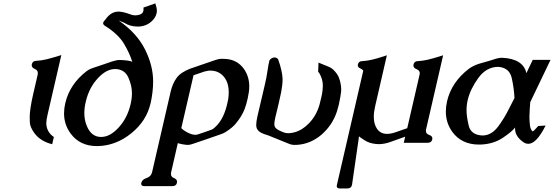

<svg xmlns="http://www.w3.org/2000/svg" viewBox="-20 -812 3188 1105"><path d="M253.4 -150.4Q246.6 -121.6 246.6 -104.5V-97.2Q250 -50.8 290 -23.4L280.3 18.1Q211.9 1 177.2 -46.9Q152.8 -81.1 151.9 -106.4Q150.9 -131.8 150.9 -136.7Q150.9 -183.1 170.9 -270L196.8 -382.3Q197.8 -387.2 197.8 -391.6Q197.8 -408.2 180.2 -415.3Q162.6 -422.4 162.6 -436.5Q162.6 -439 163.1 -441.9Q167.5 -461.9 189 -461.9Q218.8 -463.4 250.2 -471.2Q281.7 -479 333 -495.1Z M647.5 -414.6H642.1Q593.3 -414.6 545.9 -364.7Q492.7 -309.1 473.6 -226.6L473.1 -224.6Q465.3 -190.9 465.3 -161.1Q465.3 -119.1 481 -84Q505.9 -26.4 557.1 -23.9H563Q611.3 -23.9 658.7 -73.7Q711.9 -128.9 731.4 -211.4Q739.3 -244.6 739.3 -273.4Q739.3 -274.9 739.3 -276.9Q739.3 -318.8 719 -365.2Q698.7 -411.6 647.5 -414.6ZM667 -745.1Q695.8 -742.7 729.5 -729.5Q744.1 -723.6 758.8 -723.6Q770.5 -723.6 782.7 -727.5Q801.8 -732.9 805.2 -749.5Q806.6 -754.9 805.7 -768.6L874 -792.5Q882.8 -767.6 882.8 -749Q882.8 -741.2 880.9 -734.9Q876 -712.9 857.4 -693.8Q825.2 -661.1 778.3 -659.2H771Q728 -659.2 693.8 -681.6L663.1 -693.8Q767.1 -622.1 814.2 -528.3Q861.3 -434.6 861.3 -343.3Q861.3 -285.2 847.2 -219.2L846.2 -216.3Q822.8 -115.7 736.3 -45.4Q648.4 25.9 543.9 28.8H537.6Q439.5 28.8 386.2 -43.9Q348.6 -95.2 348.6 -159.7Q348.6 -187.5 355.5 -217.8L356 -219.2Q381.3 -328.1 480 -403.8Q493.7 -414.1 514.2 -420.7Q534.7 -427.2 572.8 -440.4Q595.2 -448.2 622.6 -457.5Q650.9 -466.8 668.5 -466.8H670.4Q728.5 -464.4 741.2 -456.1Q727.1 -503.9 693.8 -559.8Q660.6 -615.7 584.5 -663.1Q571.8 -670.9 573.7 -681.2Q574.7 -685.1 577.1 -688Q582 -694.3 590.3 -704.6Q620.6 -745.1 661.1 -745.1Z M964.8 180.2Q963.9 185.1 963.9 189.5Q963.9 206.1 981.4 212.9Q999 219.7 999 233.9Q999 236.8 998.5 239.7Q994.1 259.3 971.7 259.3H811Q792.5 259.3 792.5 245.6Q792.5 242.7 793.5 239.7Q797.9 221.2 823.5 212.6Q849.1 204.1 855 180.2L962.4 -285.6Q973.1 -331.5 996.8 -364Q1020.5 -396.5 1077.6 -418L1086.4 -420.9L1221.7 -467.3Q1240.2 -473.6 1252.9 -473.6Q1265.6 -473.6 1273.4 -473.1Q1344.7 -470.7 1384.8 -414.1Q1414.6 -370.1 1414.6 -314.5Q1414.6 -298.3 1412.1 -281.2Q1409.2 -262.7 1405.3 -244.6Q1397 -208 1387.7 -183.6Q1372.1 -143.1 1336.4 -100.1Q1317.4 -77.1 1280.8 -53.7Q1266.1 -43.9 1250 -39.1Q1208.5 -24.4 1167.2 -10.3Q1126 3.9 1085 17.6Q1071.8 22 1060.5 22Q1030.8 20.5 1003.4 11.7ZM1093.8 -378.9 1023.4 -74.7Q1035.6 -61.5 1060.5 -48.8Q1085.9 -36.1 1104 -36.1Q1111.8 -36.1 1120.6 -39.1Q1138.7 -44.9 1157 -51.3Q1175.3 -57.6 1194.3 -64.5Q1202.6 -67.4 1210.9 -73.7Q1245.1 -102.5 1264.6 -145Q1279.8 -179.2 1287.1 -212.4Q1291.5 -232.4 1293.5 -241.7Q1296.4 -262.2 1296.4 -280.8Q1296.4 -320.3 1282.7 -348.1Q1262.2 -388.7 1222.2 -401.4Q1207 -405.8 1189.9 -405.8Q1184.6 -405.8 1179.7 -405.3Q1171.4 -404.3 1156.7 -400.4Q1146 -396.5 1124 -389.2Q1102.1 -381.8 1093.8 -378.9Z M1523.9 -32.7Q1483.4 -44.4 1470.2 -56.6Q1455.1 -69.3 1454.6 -90.8Q1454.6 -92.3 1454.6 -94.2Q1454.6 -111.8 1461.9 -144L1501.5 -313Q1509.3 -346.7 1512.7 -363.3Q1518.1 -392.6 1520.8 -412.6Q1523.4 -432.6 1529.8 -460.9Q1532.2 -471.7 1548.8 -479Q1554.2 -481.4 1560.5 -481.4Q1570.3 -481.4 1580.1 -472.2Q1604.5 -405.3 1606.4 -356.9Q1606 -321.3 1598.1 -281.2Q1594.7 -265.1 1590.8 -248L1581.5 -206.5Q1574.7 -179.7 1566.9 -146L1564 -133.3Q1559.6 -113.8 1559.1 -102.5Q1557.6 -84 1567.9 -74.2Q1577.6 -64 1609.4 -51.3Q1620.1 -46.9 1629.4 -45.9Q1634.8 -45.4 1639.6 -45.4Q1655.8 -45.4 1673.8 -50.3Q1719.2 -62 1758.8 -103Q1801.3 -147.5 1818.8 -209.5Q1821.3 -218.8 1829.6 -253.4Q1837.9 -288.6 1837.9 -321.8Q1837.9 -356.4 1816.9 -392.6Q1816.4 -394 1811 -398.4L1813 -451.7L1873.5 -427.2Q1885.3 -421.9 1896.5 -412.6Q1921.4 -388.2 1930.2 -366.2Q1943.4 -331.1 1943.8 -296.4Q1943.8 -289.6 1942.9 -282.2Q1940.4 -257.8 1929.2 -206.5Q1924.8 -188.5 1918.9 -169.9Q1893.1 -91.8 1830.6 -37.1Q1768.1 16.1 1691.9 21.5Q1684.6 22 1670.9 22Q1654.3 21 1643.1 15.6Z M2394.5 -381.3Q2395.5 -386.2 2396 -390.1Q2396 -406.7 2377.7 -413.8Q2359.4 -420.9 2359.4 -435.1Q2359.4 -438 2359.9 -440.9Q2364.3 -460.4 2386.2 -460.4Q2409.2 -461.4 2439.5 -467.8Q2471.7 -475.1 2530.3 -493.7L2432.1 -67.4Q2431.2 -62.5 2431.2 -58.6Q2431.2 -42 2449.7 -35.6Q2468.3 -29.3 2468.3 -15.6Q2468.3 -13.2 2467.8 -9.8Q2463.4 9.8 2440.9 9.8H2303.7L2312 -25.4L2224.1 5.9Q2190.9 17.6 2159.2 17.6Q2150.9 17.6 2143.1 16.6Q2105.5 12.7 2080.6 -3.4Q2052.2 -21.5 2045.9 -27.3L2043.9 -10.7L2005.9 252L2005.4 253.4Q2001 272.5 1979 272.5H1935.5Q1918 272.5 1918 258.8Q1918 255.9 1918.9 252.4L2070.8 -405.8Q2065.4 -413.1 2051 -419.7Q2036.6 -426.3 2039.6 -440.9Q2043.9 -460.4 2065.9 -460.4Q2090.8 -461.4 2120.1 -468.3Q2137.2 -472.2 2153.8 -477.1Q2170.4 -481.9 2206.5 -493.7L2139.2 -201.2Q2131.3 -167.5 2131.3 -139.6Q2131.3 -101.6 2146.5 -76.2Q2166.5 -41.5 2207.5 -41.5Q2229.5 -41.5 2256.3 -50.8L2323.7 -74.2Z M2870.6 -479.5Q2991.2 -473.6 3009.8 -390.6L3017.6 -408.2Q3029.8 -433.6 3045.9 -467.3H3148.4L3031.7 -224.1Q3030.8 -211.4 3028.8 -183.1Q3026.9 -154.8 3026.9 -139.6Q3026.9 -118.2 3029.8 -92Q3032.7 -65.9 3045.4 -55.7Q3051.8 -56.6 3077.6 -86.9L3120.1 -89.4Q3067.4 15.6 3021 15.6Q3004.9 15.6 2991.7 5.9Q2944.3 -27.3 2944.3 -71.8Q2944.3 -72.8 2944.3 -78.1Q2927.7 -55.2 2874 -19Q2819.3 17.6 2744.1 20H2736.8Q2636.7 20 2583.5 -52.7Q2545.9 -104.5 2545.9 -169.4Q2545.9 -197.8 2552.7 -228.5Q2578.1 -338.9 2678.2 -416Q2707.5 -437.5 2750.2 -449Q2793 -460.4 2822.3 -470.2Q2848.1 -479.5 2870.6 -479.5ZM2940.9 -247.6Q2938.5 -302.7 2925.3 -362.5Q2912.1 -422.4 2847.7 -427.2Q2779.3 -427.2 2732.9 -363.3Q2686.5 -299.3 2671.9 -236.8Q2665 -208 2665 -177.2Q2665 -142.6 2677.5 -89.1Q2689.9 -35.6 2756.3 -32.2Q2808.1 -32.2 2846.7 -83.5Q2876 -123 2898.2 -164.6Q2920.4 -206.1 2940.9 -247.6Z"/></svg>

Font: Caudex
Style: Bold
Weight: 700
Italic angle: -13°
Version: Version 1.04